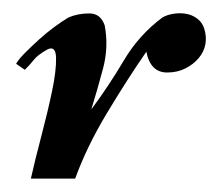

<svg xmlns="http://www.w3.org/2000/svg" viewBox="-20 -266 327 286"><path d="M4 -171Q8 -178 17.5 -187.5Q27 -197 38 -207Q49 -217 60.5 -225.5Q72 -234 82 -240Q96 -246 113 -246Q130 -246 136 -228Q142 -196 133.5 -164Q125 -132 116 -103Q142 -138 164.5 -176Q187 -214 222 -240Q229 -244 238.5 -245.5Q248 -247 257 -245.5Q266 -244 273.5 -238.5Q281 -233 284 -224Q288 -212 286 -200.5Q284 -189 276 -179.5Q268 -170 256 -164Q244 -158 229 -158Q204 -158 198 -189Q169 -147 139 -97Q109 -47 92 0H26Q32 -27 41.5 -63Q51 -99 57.5 -130Q64 -161 63.5 -180Q63 -199 50 -192Q36 -184 30.5 -177Q25 -170 17 -162Z"/></svg>

Font: Lucien Schoenschriftv CAT
Style: Regular
Weight: 400
Designer: Lucian Bernhard 1928
Foundry: CAT-Fonts Peter Wiegel
Version: Version 1.000